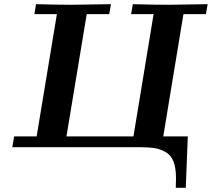

<svg xmlns="http://www.w3.org/2000/svg" viewBox="-20 -706 1016 921"><path d="M39.1 0 47.9 -51.8H155.8L252.9 -638.2H145L152.8 -686Q255.9 -683.1 324.2 -683.1L512.2 -686L503.9 -638.2H396L298.8 -51.8H620.1L716.8 -638.2H608.9L617.2 -686Q720.2 -683.1 788.1 -683.1L976.1 -686L967.8 -638.2H859.9L763.2 -51.8H880.9L871.1 194.8H823.2Q823.2 188 823.7 171.9Q824.2 155.8 824.2 148.9Q824.2 99.1 812 68.1Q799.8 37.1 772.9 22.5Q746.1 7.8 718 3.9Q689.9 0 644 0Z"/></svg>

Font: CMU Serif Extra
Style: BoldSlanted
Weight: 700
Italic angle: -9.46001°
Version: Version 0.7.0